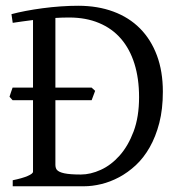

<svg xmlns="http://www.w3.org/2000/svg" viewBox="-20 -650 633 670"><path d="M548.3 -330.1Q548.3 -269 535.9 -220.9Q523.4 -172.9 502.4 -136Q481.4 -99.1 453.9 -73.5Q426.3 -47.9 395.5 -31.5Q364.7 -15.1 333.3 -7.6Q301.8 0 272.9 0H24.4V-21Q57.6 -27.8 76.4 -35.9Q95.2 -43.9 95.2 -50.8V-300.3H23.9L13.2 -312.5Q15.6 -319.8 18.3 -328.1Q21 -336.4 23.9 -344.2H95.2V-580.1Q75.7 -577.6 58.1 -575.2Q40.5 -572.8 24.4 -570.3L20 -600.6Q41.5 -606.4 69.6 -611.8Q97.7 -617.2 128.9 -621.3Q160.2 -625.5 192.1 -627.7Q224.1 -629.9 252.9 -629.9Q320.8 -629.9 375.5 -609.6Q430.2 -589.4 468.5 -550.8Q506.8 -512.2 527.6 -456.5Q548.3 -400.9 548.3 -330.1ZM221.2 -588.9Q196.8 -588.9 173.3 -587.4V-344.2H299.8L312 -333L299.8 -300.3H173.3V-75.2Q173.3 -64.5 178.2 -57.6Q185.1 -49.3 204.6 -45.2Q224.1 -41 262.2 -41Q295.9 -41 331.8 -57.4Q367.7 -73.7 397.5 -107.2Q427.2 -140.6 446.3 -191.4Q465.3 -242.2 465.3 -311Q465.3 -376 449.2 -427.5Q433.1 -479 402.1 -514.9Q371.1 -550.8 325.4 -569.8Q279.8 -588.9 221.2 -588.9Z"/></svg>

Font: Gentium Plus APac
Style: Regular
Weight: 400
Designer: J. Victor Gaultney, Annie Olsen, Iska Routamaa, Becca Hirsbrunner
Foundry: SIL International
Version: Version 5.000